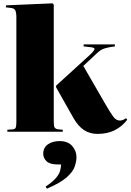

<svg xmlns="http://www.w3.org/2000/svg" viewBox="-20 -789 782 1150"><path d="M24 0V-12L55 -14Q69 -15 73.5 -23.5Q78 -32 78 -57V-685Q78 -714 71.5 -727Q65 -740 42 -742L15 -745L16 -757L295 -769L302 -761V-58Q302 -32 308 -24Q314 -16 332 -14L356 -12V0ZM564 13Q518 13 483 -10Q448 -33 420 -82L316 -266V-276L517 -459Q537 -477 544.5 -490Q552 -503 526 -506L481 -511V-523H668V-511L646 -508Q627 -505 605 -498.5Q583 -492 557 -467L479 -394L612 -164Q642 -112 659 -89.5Q676 -67 698 -67Q706 -67 715 -70Q724 -73 735 -81L742 -72Q712 -32 668 -9.5Q624 13 564 13ZM261 341 253 329Q297 299 316 276Q335 253 340 234Q345 215 346 196H326Q279 196 259 177Q239 158 239 132Q239 95 267 75.5Q295 56 337 56Q387 56 412.5 85.5Q438 115 438 152Q438 179 427 210Q416 241 378.5 274Q341 307 261 341Z"/></svg>

Font: Display Black
Style: Regular
Weight: 900
Designer: Latin by Veronika Burian and Jose Scaglione. Greek by Irene Vlachou. Cyrillic by Vera Evstafieva.
Foundry: TypeTogether
Version: Version 3.002